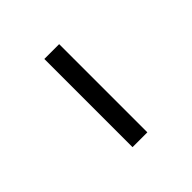

<svg xmlns="http://www.w3.org/2000/svg" viewBox="17 -465 371 371"><g transform="rotate(45 202.0 -280.0)"><path d="M81.5 -260V-300.5H322.5V-260Z"/></g></svg>

Font: Encode Sans Condensed Thin ExtraLight
Style: Regular
Weight: 250
Version: Version 3.002